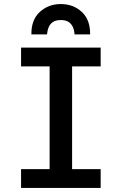

<svg xmlns="http://www.w3.org/2000/svg" viewBox="-20 -928 600 948"><path d="M84 0V-93H225V-600H84V-693H477V-600H336V-93H477V0ZM135 -758Q134 -830 176.5 -869Q219 -908 280 -908Q342 -908 384 -869Q426 -830 425 -758H348Q347 -779 339.5 -795Q332 -811 318 -820Q304 -829 280 -829Q257 -829 242.5 -820Q228 -811 221 -795Q214 -779 212 -758Z"/></svg>

Font: Ubuntu Sans Mono Medium
Style: Regular
Weight: 500
Monospace: yes
Designer: Dalton Maag Ltd
Foundry: Dalton Maag Ltd
Version: Version 1.006